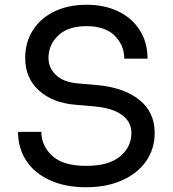

<svg xmlns="http://www.w3.org/2000/svg" viewBox="-20 -770 729 808"><path d="M56 -215H154Q154 -157 199.5 -114.5Q245 -72 343 -72Q437 -72 485 -111.5Q533 -151 533 -211Q533 -257 493.5 -286Q454 -315 380 -322L299 -329Q201 -337 143.5 -389.5Q86 -442 86 -526Q86 -592 118.5 -643Q151 -694 209.5 -722Q268 -750 344 -750Q420 -750 478 -722Q536 -694 568.5 -642.5Q601 -591 601 -523H503Q503 -580 462.5 -620Q422 -660 344 -660Q267 -660 225.5 -621Q184 -582 184 -526Q184 -484 216 -454Q248 -424 307 -419L388 -412Q501 -402 566 -350Q631 -298 631 -211Q631 -144 595 -92Q559 -40 493.5 -11Q428 18 343 18Q254 18 189 -12Q124 -42 90 -94.5Q56 -147 56 -215Z"/></svg>

Font: Sora-SIA
Style: Regular
Weight: 400
Designer: Jonathan Barnbrook, Julián Moncada
Foundry: Barnbrook Fonts
Version: Version 2.000